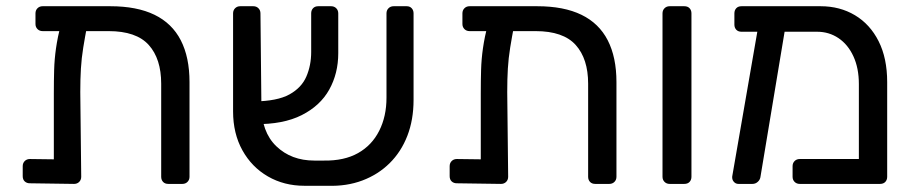

<svg xmlns="http://www.w3.org/2000/svg" viewBox="-20 -591 2942 617"><path d="M117 -491Q107 -491 100.5 -497.5Q94 -504 94 -514V-548Q94 -558 100.5 -564.5Q107 -571 117 -571H334Q420 -571 476.5 -543.5Q533 -516 561 -461.5Q589 -407 589 -327V-23Q589 -13 582.5 -6.5Q576 0 566 0H521Q510 0 504 -6.5Q498 -13 498 -23V-322Q498 -402 458 -446.5Q418 -491 329 -491ZM207 -540H232Q247 -540 254.5 -532.5Q262 -525 261 -514Q253 -472 247.5 -438Q242 -404 240 -370.5Q238 -337 238 -295L241 -23Q241 -13 234.5 -6.5Q228 0 218 0L76 -2Q66 -2 59.5 -8Q53 -14 53 -25V-57Q53 -67 59.5 -73.5Q66 -80 76 -80L153 -79V-291Q153 -332 154 -366.5Q155 -401 160 -436Q165 -471 176 -515Q179 -526 185.5 -533Q192 -540 207 -540Z M1021 -75Q1086 -74 1130.5 -99Q1175 -124 1198.5 -170.5Q1222 -217 1222 -277V-548Q1222 -558 1228.5 -564.5Q1235 -571 1245 -571H1287Q1297 -571 1303 -564.5Q1309 -558 1309 -548V-270Q1309 -206 1289 -154.5Q1269 -103 1232 -66.5Q1195 -30 1144.5 -11Q1094 8 1033 6H958Q893 6 841 -24Q789 -54 759 -108Q729 -162 729 -233V-548Q729 -558 735.5 -564.5Q742 -571 752 -571H794Q804 -571 810.5 -564.5Q817 -558 817 -548L820 -253Q820 -167 868 -121Q916 -75 990 -75ZM799 -192 797 -265Q871 -266 910 -287.5Q949 -309 964.5 -345Q980 -381 980 -424V-548Q980 -558 986 -564.5Q992 -571 1003 -571H1044Q1054 -571 1060.5 -564.5Q1067 -558 1067 -548V-420Q1067 -355 1038 -303Q1009 -251 949.5 -221Q890 -191 799 -192Z M1489 -491Q1479 -491 1472.5 -497.5Q1466 -504 1466 -514V-548Q1466 -558 1472.5 -564.5Q1479 -571 1489 -571H1706Q1792 -571 1848.5 -543.5Q1905 -516 1933 -461.5Q1961 -407 1961 -327V-23Q1961 -13 1954.5 -6.5Q1948 0 1938 0H1893Q1882 0 1876 -6.5Q1870 -13 1870 -23V-322Q1870 -402 1830 -446.5Q1790 -491 1701 -491ZM1579 -540H1604Q1619 -540 1626.5 -532.5Q1634 -525 1633 -514Q1625 -472 1619.5 -438Q1614 -404 1612 -370.5Q1610 -337 1610 -295L1613 -23Q1613 -13 1606.5 -6.5Q1600 0 1590 0L1448 -2Q1438 -2 1431.5 -8Q1425 -14 1425 -25V-57Q1425 -67 1431.5 -73.5Q1438 -80 1448 -80L1525 -79V-291Q1525 -332 1526 -366.5Q1527 -401 1532 -436Q1537 -471 1548 -515Q1551 -526 1557.5 -533Q1564 -540 1579 -540Z M2132 0Q2122 0 2115.5 -6.5Q2109 -13 2109 -23V-548Q2109 -558 2115.5 -564.5Q2122 -571 2132 -571H2179Q2190 -571 2196 -564.5Q2202 -558 2202 -548V-23Q2202 -13 2196 -6.5Q2190 0 2179 0Z M2606 -489H2363Q2352 -489 2346 -495.5Q2340 -502 2340 -512V-548Q2340 -558 2346 -564.5Q2352 -571 2363 -571H2617Q2679 -571 2727.5 -542Q2776 -513 2803.5 -458.5Q2831 -404 2831 -327V-23Q2831 -13 2825 -6.5Q2819 0 2808 0H2550Q2540 0 2533.5 -6.5Q2527 -13 2527 -23V-57Q2527 -67 2533.5 -73.5Q2540 -80 2550 -80H2740V-321Q2740 -372 2722.5 -410Q2705 -448 2674.5 -468.5Q2644 -489 2606 -489ZM2353 0Q2344 0 2338 -7Q2332 -14 2333 -24L2418 -514Q2420 -524 2427 -529.5Q2434 -535 2444 -533L2484 -531Q2494 -530 2500 -522.5Q2506 -515 2504 -505L2424 -24Q2423 -14 2415.5 -7Q2408 0 2398 0Z"/></svg>

Font: Rubik Light
Style: Regular
Weight: 400
Version: Version 2.101